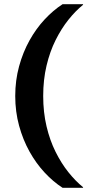

<svg xmlns="http://www.w3.org/2000/svg" viewBox="-20 -770 431 920"><path d="M187 -310Q187 -388 203 -455.5Q219 -523 246.5 -578Q274 -633 308 -675.5Q342 -718 378 -747V-750H280Q235 -721 194 -677Q153 -633 121.5 -576.5Q90 -520 71.5 -452.5Q53 -385 53 -310Q53 -235 71.5 -167.5Q90 -100 121.5 -43.5Q153 13 194 57Q235 101 280 130H378V127Q342 98 308 55.5Q274 13 246.5 -42Q219 -97 203 -164.5Q187 -232 187 -310Z"/></svg>

Font: Roboto Serif 20pt SemiBold
Style: Regular
Weight: 600
Version: Version 1.008